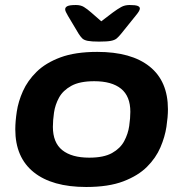

<svg xmlns="http://www.w3.org/2000/svg" viewBox="-20 -738 731 766"><path d="M324 8Q188 8 114.5 -51Q41 -110 41 -222Q41 -253 47 -293Q53 -333 71.5 -374.5Q90 -416 126 -451.5Q162 -487 221 -509Q280 -531 368 -531Q504 -531 577 -472.5Q650 -414 650 -302Q650 -272 644 -232Q638 -192 620 -150Q602 -108 566.5 -72.5Q531 -37 472 -14.5Q413 8 324 8ZM336 -109Q394 -109 427 -127.5Q460 -146 475.5 -175Q491 -204 495.5 -235.5Q500 -267 500 -292Q500 -354 463 -384Q426 -414 356 -414Q298 -414 264.5 -395.5Q231 -377 215.5 -348.5Q200 -320 195.5 -289Q191 -258 191 -232Q191 -169 228.5 -139Q266 -109 336 -109ZM497 -718Q520 -718 529 -714.5Q538 -711 538 -704Q538 -700 534.5 -693.5Q531 -687 521 -675L463 -603Q454 -592 446 -585Q438 -578 422.5 -575Q407 -572 375 -572Q345 -572 330 -575Q315 -578 308 -585Q301 -592 294 -603L251 -675Q246 -684 243 -690Q240 -696 240 -701Q240 -709 249 -713.5Q258 -718 283 -718Q302 -718 315 -710Q328 -702 344 -688L384 -653L430 -688Q449 -702 463.5 -710Q478 -718 497 -718Z"/></svg>

Font: Asap Expanded Expanded Regular
Style: Bold Italic
Weight: 700
Width: 7
Italic angle: -6°
Designer: Pablo Cosgaya
Foundry: Omnibus-Type
Version: Version 3.001; ttfautohint (v1.8.4.7-5d5b)